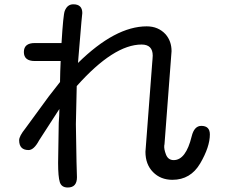

<svg xmlns="http://www.w3.org/2000/svg" viewBox="-20 -795 1040 876"><path d="M335.9 -507.8Q505.9 -674.8 649.4 -674.8Q702.1 -674.8 735.4 -638.7Q762.7 -607.4 762.7 -561.5L730.5 -136.7L729.5 -131.8Q727.5 -115.2 737.3 -89.8Q747.1 -64.5 772.5 -64.5Q828.1 -64.5 854.5 -172.9Q866.2 -220.7 898.4 -220.7Q937.5 -220.7 937.5 -181.6Q937.5 -125 893.6 -49.8Q849.6 25.4 766.6 25.4Q712.9 25.4 678.2 -9.8Q643.6 -44.9 643.6 -102.5L674.8 -512.7L675.8 -524.4L676.8 -541Q676.8 -591.8 626 -591.8Q499 -591.8 330.1 -402.3L326.2 -228.5L329.1 -55.7L331.1 13.7Q331.1 60.5 289.1 60.5Q260.7 60.5 252.9 36.1Q245.1 11.7 245.1 -51.8L248 -233.4L250 -265.6L251 -297.9L158.2 -154.3Q134.8 -110.4 110.4 -110.4Q67.4 -110.4 67.4 -155.3Q67.4 -173.8 95.7 -209L202.1 -354.5L253.9 -420.9L254.9 -469.7L256.8 -516.6H138.7Q88.9 -516.6 88.9 -557.6Q88.9 -598.6 138.7 -598.6H260.7Q268.6 -728.5 275.4 -745.1Q287.1 -775.4 314.5 -775.4Q355.5 -775.4 355.5 -735.4L351.6 -696.3L337.9 -533.2L335.9 -507.8Z"/></svg>

Font: jf-openhuninn-1.0
Style: Regular
Weight: 400
Designer: [Kosugi Maru]
      Designed by Motoya company      

      [Varela Round]
      Joe Prince(Latin component); Avraham Co
Foundry: justfont CO.,LTD.
Version: 1.0